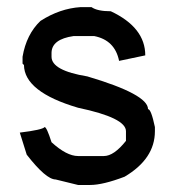

<svg xmlns="http://www.w3.org/2000/svg" viewBox="-20 -528 494 544"><path d="M208 -507.8H239.3Q255.9 -496.1 293.9 -496.1Q391.6 -450.2 391.6 -371.1L317.4 -355.5Q305.7 -414.1 247.1 -425.8H188.5Q127 -417 126 -378.9V-367.2Q126 -328.1 227.5 -311.5Q399.4 -260.7 399.4 -218.8Q408.2 -218.8 418.9 -168V-156.2Q418.9 -78.1 333 -27.3Q271.5 -3.9 235.4 -3.9H201.2L137.7 -19.5Q110.4 -19.5 55.7 -89.8L36.1 -152.3Q100.6 -160.2 106.4 -168Q112.3 -168 126 -125Q168.9 -85.9 201.2 -85.9H274.4Q302.7 -85.9 336.9 -128.9V-156.2Q336.9 -194.3 201.2 -222.7Q48.8 -267.6 47.9 -343.8L43.9 -347.7V-367.2Q54.7 -430.7 94.7 -468.8Q149.4 -503.9 208 -507.8Z"/></svg>

Font: LaylaThuluth
Style: Regular
Weight: 400
Version: Version 2.0